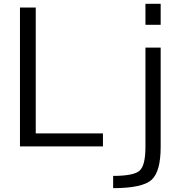

<svg xmlns="http://www.w3.org/2000/svg" viewBox="-20 -770 979 1010"><path d="M745.1 -639.6V-750H825.2V-639.6ZM745.1 -519.5H825.2V2.9Q825.2 133.8 776.4 176.8Q727.5 219.7 575.2 219.7V155.3Q684.6 155.3 714.8 127.4Q745.1 99.6 745.1 2.9ZM168 -730.5V-68.4H521.5V0H85V-730.5Z"/></svg>

Font: Mgen+ 1c regular
Style: Regular
Weight: 400
Designer: [Source Han Sans]
Ryoko NISHIZUKA  (kana & ideographs); Paul D. Hunt (Latin, Greek & Cyrillic); Wenlong ZHANG  (bopomofo
Version: Version 1.059.20150602